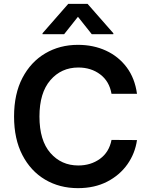

<svg xmlns="http://www.w3.org/2000/svg" viewBox="-20 -971 784 1001"><path d="M386.4 9.9Q290.5 9.9 215.2 -34.6Q139.9 -79.2 96.6 -162.8Q53.3 -246.4 53.3 -363.6Q53.3 -481.2 96.9 -564.8Q140.6 -648.4 216.1 -692.8Q291.5 -737.2 386.4 -737.2Q467 -737.2 532.5 -707Q598 -676.8 640.6 -619.9Q683.2 -562.9 694.2 -481.9H561.4Q550.1 -547.2 502.5 -583.1Q454.9 -619 388.5 -619Q299.4 -619 242.5 -552.9Q185.7 -486.9 185.7 -363.6Q185.7 -238.6 242.7 -173.5Q299.7 -108.3 388.1 -108.3Q453.5 -108.3 501.2 -142.9Q549 -177.6 561.4 -241.5L694.2 -240.8Q684.3 -171.2 644.2 -114.3Q604 -57.5 538.5 -23.8Q473 9.9 386.4 9.9ZM571 -792.6H458.5L386.4 -883.5L314.3 -792.6H201.7V-797.6L335.9 -951H436.4L571 -797.6Z"/></svg>

Font: Linik Sans SemiBold
Style: Regular
Weight: 600
Designer: Rasmus Andersson (font), Cristiano Sobral (main changes)
Foundry: rsms
Version: Version 3.018;June 1, 2022;FontCreator 14.0.0.2814 64-bit; t